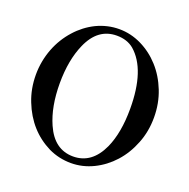

<svg xmlns="http://www.w3.org/2000/svg" viewBox="-122 -786 904 916"><g transform="rotate(20 330.0 -328.0)"><path d="M331.1 -634.8Q235.4 -634.8 189.5 -530.3Q152.3 -446.3 152.3 -328.1Q152.3 -210 189.5 -126Q235.4 -21.5 331.1 -21.5Q425.8 -21.5 473.6 -126Q509.8 -207 509.8 -328.1Q509.8 -527.3 418 -606.4Q383.8 -634.8 331.1 -634.8ZM332 11.7Q271.5 11.7 217.8 -13.7Q161.1 -42 121.1 -86.9Q80.1 -132.8 55.7 -195.3Q31.2 -256.8 31.2 -328.1Q31.2 -396.5 55.7 -460.9Q79.1 -521.5 122.1 -569.3Q163.1 -615.2 216.8 -641.6Q272.5 -668 331.5 -668Q390.6 -668 444.8 -641.6Q499 -615.2 540.5 -569.3Q582 -523.4 606.4 -461.4Q630.9 -399.4 630.9 -328.1Q630.9 -256.8 606.4 -195.3Q582 -132.8 540.5 -86.9Q499 -41 444.8 -14.6Q390.6 11.7 332 11.7Z"/></g></svg>

Font: Menaion Unicode
Style: Regular
Weight: 400
Designer: Aleksandr Andreev
Foundry: Ponomar Technologies, Inc.
Version: 2.0